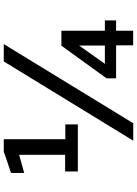

<svg xmlns="http://www.w3.org/2000/svg" viewBox="131 -882 751 1054"><g transform="rotate(-90 507.0 -355.5)"><path d="M683.1 -155.8H783.7V-297.4ZM261.2 0 696.3 -710.9H791.5L356.9 0ZM784.7 -0.5V-94.2H603.5V-146.5L782.7 -394.5H864.7V-155.8H921.4V-94.2H864.7V-0.5ZM92.3 -304.2V-374H183.6V-626.5L84 -598.6V-671.4Q86.4 -672.4 101.3 -677Q116.2 -681.6 143.6 -690.9Q197.3 -709 200.2 -710.9H269.5V-373H350.6V-304.2Z"/></g></svg>

Font: Ride Light
Style: Bold
Weight: 600
Version: Version 3.000